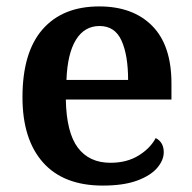

<svg xmlns="http://www.w3.org/2000/svg" viewBox="-20 -568 599 598"><path d="M300 10Q178 10 114 -62Q50 -134 50 -265Q50 -405 112.5 -476.5Q175 -548 289 -548Q394 -548 454 -487.5Q514 -427 514 -308V-258H185Q187 -155 222.5 -108Q258 -61 324 -61Q375 -61 411.5 -83.5Q448 -106 465 -138Q490 -125 490 -94Q490 -69 469.5 -45Q449 -21 407 -5.5Q365 10 300 10ZM379 -319Q379 -396 358.5 -441.5Q338 -487 290 -487Q243 -487 216.5 -444Q190 -401 187 -319Z"/></svg>

Font: Noto Serif Tibetan SemiBold
Style: Regular
Weight: 600
Designer: Monotype Design Team
Foundry: Monotype Imaging Inc.
Version: Version 2.103; ttfautohint (v1.8.4.7-5d5b)